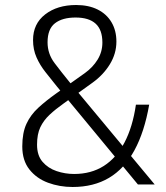

<svg xmlns="http://www.w3.org/2000/svg" viewBox="-20 -737 663 767"><path d="M531 0 207 -392Q184 -421 162 -448.5Q140 -476 126 -507.5Q112 -539 112 -577Q112 -642 160.5 -679.5Q209 -717 284 -717Q334 -717 370 -699Q406 -681 425.5 -648Q445 -615 445 -571Q445 -523 419 -480.5Q393 -438 350 -407L236 -325Q202 -301 178 -278.5Q154 -256 141 -228.5Q128 -201 128 -159Q128 -116 150 -90.5Q172 -65 206 -53.5Q240 -42 276 -42Q344 -42 394.5 -74Q445 -106 477.5 -168Q510 -230 523 -319H576Q557 -210 517 -136.5Q477 -63 415.5 -26.5Q354 10 270 10Q218 10 172 -7Q126 -24 97.5 -60Q69 -96 69 -152Q69 -206 85.5 -242Q102 -278 133 -306.5Q164 -335 205 -364L319 -445Q351 -468 370 -499Q389 -530 389 -567Q389 -618 362 -642.5Q335 -667 282 -667Q229 -667 199.5 -644Q170 -621 170 -568Q170 -522 198 -485Q226 -448 257 -410L598 0Z"/></svg>

Font: 42dot Sans Light Light
Style: Regular
Weight: 300
Version: Version 1.000